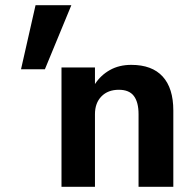

<svg xmlns="http://www.w3.org/2000/svg" viewBox="-20 -720 752 740"><path d="M117 -700H255L153 -453H61ZM346 -460V-396Q368 -430 403.5 -450Q439 -470 486 -470Q566 -470 607 -425Q648 -380 648 -294V0H514V-280Q514 -326 496 -350Q478 -374 438 -374Q396 -374 371 -348.5Q346 -323 346 -280V0H217V-460Z"/></svg>

Font: Jost* Semi
Style: Regular
Weight: 600
Version: Version 3.7